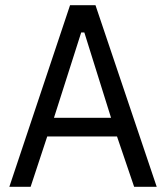

<svg xmlns="http://www.w3.org/2000/svg" viewBox="-20 -720 640 740"><path d="M431 -194H162L98 0H16L250 -700H348L584 0H497ZM188 -266H408L305 -595H293Z"/></svg>

Font: PT Mono
Style: Regular
Weight: 400
Monospace: yes
Designer: A.Korolkova, I.Chaeva
Foundry: ParaType Ltd
Version: Version 1.001W OFL